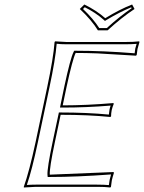

<svg xmlns="http://www.w3.org/2000/svg" viewBox="-20 -832 641 855"><path d="M224.6 -200.2Q199.7 -82.5 201.7 -54.2Q201.7 -54.2 485.8 -65.9L487.3 -62Q481.9 -45.9 478 -28.8Q477.5 -25.4 474.1 0L471.2 2.9Q447.3 0 412.1 0H139.2Q139.2 0 86.4 2.9L85.9 0Q110.4 -68.8 138.7 -200.2L190.4 -444.8Q217.8 -574.2 223.1 -645L225.6 -647.9Q227.5 -647.9 275.9 -645H539.1Q575.2 -645 599.6 -647.9L601.1 -645Q593.3 -617.2 592.3 -613.8Q590.3 -603 588.9 -587.9L585.9 -584Q585.9 -584 415 -594.2Q362.3 -596.2 316.9 -596.2Q303.2 -568.4 276.4 -444.8L259.3 -362.8Q365.2 -362.8 484.4 -373L486.8 -370.1Q481 -356.4 477.5 -341.8Q474.6 -326.7 474.6 -314L471.2 -311Q375 -320.8 250 -320.8ZM416 -696.8Q389.2 -741.2 335.4 -792L355.5 -812Q410.2 -785.2 448.7 -751Q514.2 -791 568.4 -812L579.1 -792Q521.5 -753.9 459 -696.8ZM214.8 -202.1 242.2 -331.1H250Q367.2 -331.1 464.8 -321.8Q465.8 -333.5 467.8 -344.2Q469.7 -353.5 472.7 -361.8Q365.2 -353 259.3 -353H247.1L266.6 -447.3Q293 -570.8 307.6 -600.6L310.5 -606H316.9Q440.4 -606 579.6 -594.7Q581.1 -607.4 582.5 -616.2Q584 -623.5 588.4 -636.7Q565.4 -634.8 539.1 -634.8H275.9Q250.5 -634.8 232.4 -637.2Q226.6 -566.4 200.2 -442.9L148.4 -197.8Q122.6 -75.2 99.6 -8.3Q118.2 -9.8 139.2 -9.8H412.1Q442.4 -9.8 464.8 -7.8Q467.3 -26.4 468.3 -31.2Q470.7 -42 474.6 -55.2Q321.8 -43.9 201.7 -43.9H192.4L191.4 -53.2Q189.5 -82 214.8 -202.1ZM421.9 -707H455.6Q513.7 -759.8 566.4 -795.4L564 -799.3Q512.7 -778.3 453.6 -742.7L447.3 -738.8L441.9 -743.7Q405.8 -775.9 357.4 -799.8L349.6 -792Q396.5 -747.1 421.9 -707Z"/></svg>

Font: Linux Biolinum Outline O
Style: Italic
Weight: 400
Italic angle: -12°
Designer: Philipp H. Poll
Foundry: Philipp H. Poll
Version: Version 0.6.2